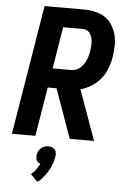

<svg xmlns="http://www.w3.org/2000/svg" viewBox="-64 -781 728 1085"><g transform="rotate(5 300.0 -238.5)"><path d="M489 0H351L252 -278H202L156 0H23L144 -735H369Q401 -735 431.5 -728Q462 -721 486.5 -705Q511 -689 527 -664Q543 -639 551 -609.5Q559 -580 558.5 -548.5Q558 -517 553 -485Q548 -452 536 -419.5Q524 -387 502.5 -359.5Q481 -332 450.5 -312.5Q420 -293 387 -284ZM220 -388H323Q336 -388 349.5 -392Q363 -396 374 -405Q385 -414 393.5 -426Q402 -438 407.5 -450.5Q413 -463 417 -476.5Q421 -490 423 -503Q425 -516 426 -529.5Q427 -543 426.5 -555.5Q426 -568 422.5 -580.5Q419 -593 412 -603.5Q405 -614 394 -619.5Q383 -625 369 -625H259ZM190 258 150 218Q154 214 158 210.5Q162 207 166 203Q170 199 173 194.5Q176 190 179.5 185.5Q183 181 187 175Q191 169 192 166L194 164L198 155Q194 154 191.5 152.5Q189 151 186 149Q183 147 181 144.5Q179 142 177 139Q175 136 174 132.5Q173 129 173 125.5Q173 122 172.5 117.5Q172 113 172 111L173 105Q174 101 175 97.5Q176 94 177.5 90Q179 86 181.5 82.5Q184 79 186 76Q188 73 191 70Q194 67 197 64.5Q200 62 203.5 60Q207 58 211.5 56.5Q216 55 220.5 54Q225 53 227 53H235Q239 53 243 53.5Q247 54 250.5 54.5Q254 55 257 56.5Q260 58 263 60Q266 62 269 64.5Q272 67 274 70Q276 73 277 76Q278 79 278.5 83Q279 87 280 91.5Q281 96 280 98L279 105Q278 113 276.5 120.5Q275 128 272.5 136Q270 144 267 151.5Q264 159 261 166.5Q258 174 253.5 181.5Q249 189 245 196Q241 203 236.5 209.5Q232 216 226.5 222.5Q221 229 213.5 237.5Q206 246 204 248L199 251Z"/></g></svg>

Font: Iosevka Aile Extrabold
Style: Italic
Weight: 800
Italic angle: -9°
Designer: Belleve Invis
Foundry: Belleve Invis
Version: Version 31.1.0; ttfautohint (v1.8.4)